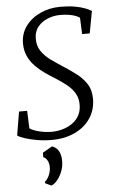

<svg xmlns="http://www.w3.org/2000/svg" viewBox="-65 -794 655 1109"><g transform="rotate(-5 262.0 -239.0)"><path d="M214 11Q169 11 128 4Q87 -3 57 -13Q27 -23 15 -32L38 -169H85L89 -67Q110 -53 145.5 -44.5Q181 -36 217 -36Q246.5 -36 276.2 -44Q306 -52 331.2 -68.2Q356.5 -84.5 372.5 -110.2Q388.5 -136 390 -171Q392 -213 374 -243.5Q356 -274 326.5 -297.2Q297 -320.5 264 -341Q235.5 -358.5 206 -379Q176.5 -399.5 151.5 -425Q126.5 -450.5 111 -482.8Q95.5 -515 95 -556Q94.5 -615 126.8 -658.8Q159 -702.5 212.5 -726.8Q266 -751 329 -751Q376 -751 411.2 -744.8Q446.5 -738.5 470.5 -729.2Q494.5 -720 508 -711L484 -583H440L436 -678Q420.5 -689.5 391.2 -696.8Q362 -704 322 -704Q286.5 -704 252 -690.5Q217.5 -677 194.5 -649.8Q171.5 -622.5 171 -581Q170.5 -537.5 191.5 -507Q212.5 -476.5 244.8 -453.2Q277 -430 311 -408Q348 -384 384.5 -357.2Q421 -330.5 445.2 -294.8Q469.5 -259 470 -208Q470.5 -141 436.8 -91.8Q403 -42.5 345 -15.8Q287 11 214 11ZM152 256.5V247.5Q163.5 238.5 171.2 224.8Q179 211 183.2 195.2Q187.5 179.5 187 165Q187 145 178.2 128.2Q169.5 111.5 154.5 106V80L210.5 48Q239.5 59 251 84.2Q262.5 109.5 261 143.5Q260 174.5 248 202.5Q236 230.5 219.2 249.5Q202.5 268.5 186.5 273Z"/></g></svg>

Font: Merriweather 7pt Light
Style: Italic
Weight: 300
Italic angle: -7.8°
Designer: Eben Sorkin
Foundry: Eben Sorkin
Version: Version 2.200;gftools[0.9.31]